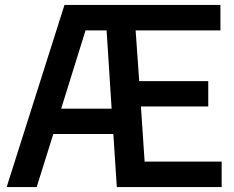

<svg xmlns="http://www.w3.org/2000/svg" viewBox="-20 -760 950 780"><path d="M7 0 242 -740H875.5V-636.5H531L545.5 -430.5H826V-327.5H552.5L567.5 -103.5H880.5V0H454.5L440.5 -215.5H196.5L129 0ZM327.5 -636.5 228.5 -318.5H433.5L413 -636.5Z"/></svg>

Font: Encode Sans Semi Condensed SemiBold
Style: Regular
Weight: 600
Width: 4
Designer: Multiple Designers
Foundry: Impallari Type
Version: Version 3.000; ttfautohint (v1.8.3) -l 8 -r 50 -G 200 -x 14 